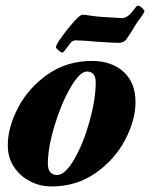

<svg xmlns="http://www.w3.org/2000/svg" viewBox="-20 -656 539 690"><path d="M8 -134Q8 -198 45 -269Q82 -340 151 -388.5Q220 -437 310 -437Q381 -437 424 -398Q467 -359 467 -289Q467 -225 430 -154Q393 -83 324 -34.5Q255 14 165 14Q124 14 88 -4.5Q52 -23 30 -56.5Q8 -90 8 -134ZM324 -360Q324 -399 292 -399Q267 -399 233.5 -341.5Q200 -284 176 -204.5Q152 -125 152 -67Q152 -47 161 -37Q170 -27 185 -27Q214 -27 247 -84Q280 -141 302 -220.5Q324 -300 324 -360ZM181 -487Q181 -494 201.5 -523Q222 -552 245 -577.5Q268 -603 276 -603Q285 -603 303.5 -600Q322 -597 348 -595Q410 -591 418 -591Q436 -591 453 -611Q458 -617 465 -626.5Q472 -636 476 -636Q481 -636 490 -628Q499 -620 499 -616Q499 -612 491 -600.5Q483 -589 478 -583Q463 -561 453 -543L435 -516Q426 -502 404 -502Q394 -502 330 -506Q275 -511 251 -511Q240 -511 232 -500Q221 -485 214 -476Q207 -467 204 -467Q200 -467 190.5 -475Q181 -483 181 -487Z"/></svg>

Font: EB Garamond ExtraBold
Style: Italic
Weight: 800
Italic angle: -17.2°
Designer: Georg Duffner and Octavio Pardo
Foundry: Georg Duffner
Version: Version 1.000